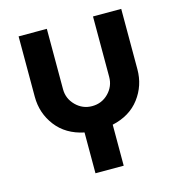

<svg xmlns="http://www.w3.org/2000/svg" viewBox="-106 -604 840 900"><g transform="rotate(-15 314.0 -153.5)"><path d="M247 203V5Q160 -13 112.5 -75Q65 -137 65 -217V-510H202V-217Q202 -171 235 -138Q268 -105 314 -105Q361 -105 393.5 -138Q426 -171 426 -217V-510H563V-217Q563 -138 516.5 -76.5Q470 -15 384 4V203Z"/></g></svg>

Font: MuseoModerno SemiBold
Style: Regular
Weight: 600
Designer: Pablo Cosgaya, Héctor Gatti, Marcela Romero, and the Authors of The MuseoModerno Project.
Foundry: Omnibus-Type Team
Version: Version 1.001